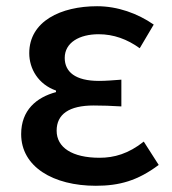

<svg xmlns="http://www.w3.org/2000/svg" viewBox="-20 -584 552 617"><path d="M288 13C363 13 422 -3 490 -54L442 -129C393 -90 347 -77 300 -77C212 -77 162 -110 162 -164C162 -217 202 -245 281 -245C309 -245 338 -244 370 -242V-328C343 -326 320 -324 298 -324C222 -324 188 -353 188 -398C188 -447 235 -474 297 -474C345 -474 389 -458 429 -429L474 -505C422 -541 358 -564 292 -564C176 -564 74 -516 74 -413C74 -363 103 -313 160 -293V-288C97 -271 48 -230 48 -153C48 -48 151 13 288 13Z"/></svg>

Font: Source Han Sans KR Medium
Style: Regular
Weight: 500
Designer: Ryoko NISHIZUKA (kana & ideographs); Paul D. Hunt (Latin, Greek & Cyrillic); Wenlong ZHANG (bopomofo); Sandoll Communica
Foundry: Adobe Systems Incorporated
Version: Version 1.001;PS 1.001;hotconv 1.0.78;makeotf.lib2.5.61930